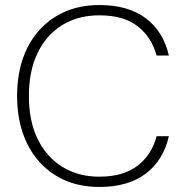

<svg xmlns="http://www.w3.org/2000/svg" viewBox="-20 -732 741 764"><path d="M375 12Q276 12 202 -33.5Q128 -79 88 -160.5Q48 -242 48 -350Q48 -459 88 -540Q128 -621 202 -666.5Q276 -712 375 -712Q490 -712 560 -659.5Q630 -607 652 -511H603Q584 -583 528.5 -627Q473 -671 375 -671Q292 -671 229 -633Q166 -595 130.5 -523Q95 -451 95 -350Q95 -249 130.5 -177.5Q166 -106 229 -67.5Q292 -29 375 -29Q472 -29 528.5 -73.5Q585 -118 603 -190H652Q630 -94 560 -41Q490 12 375 12Z"/></svg>

Font: DM Sans 18pt ExtraLight
Style: Regular
Weight: 250
Designer: Colophon Foundry, Jonny Pinhorn
Foundry: Colophon Foundry
Version: Version 4.004;gftools[0.9.30]